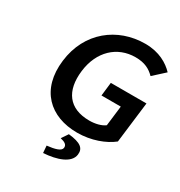

<svg xmlns="http://www.w3.org/2000/svg" viewBox="-203 -807 1099 1171"><g transform="rotate(30 346.5 -221.5)"><path d="M95 -325C68 -108 198 12 389 12C488 12 577 -22 632 -66L667 -354H416L405 -259H541L524 -118C499 -99 458 -89 417 -89C273 -89 208 -179 226 -328C244 -475 341 -565 469 -565C536 -565 573 -543 605 -511L684 -583C644 -625 579 -666 480 -666C285 -666 121 -539 95 -325ZM351 45 320 91C351 98 370 109 367 132C364 156 324 167 268 173L272 223C366 217 453 188 461 125C467 78 437 54 351 45Z"/></g></svg>

Font: Falling Sky
Style: ExtObl
Weight: 400
Designer: Paul D. Hunt
Foundry: Adobe Systems Incorporated
Version: Version 1.02